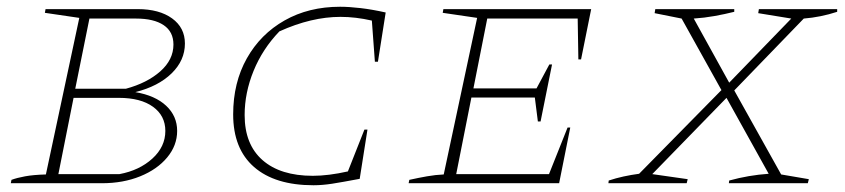

<svg xmlns="http://www.w3.org/2000/svg" viewBox="-20 -543 2505 569"><path d="M12 0 14 -10Q30 -16 54.5 -20.5Q79 -25 116 -26L215 -490L113 -505L115 -516H388Q452 -516 490 -488.5Q528 -461 528 -414Q528 -364 488.5 -325.5Q449 -287 381 -270Q440 -260 472.5 -229.5Q505 -199 505 -155Q505 -112 475.5 -76.5Q446 -41 395.5 -20.5Q345 0 282 0ZM383 -488H245L203 -280H353Q416 -297 455 -331.5Q494 -366 494 -411Q494 -449 465 -468.5Q436 -488 383 -488ZM153 -27H334Q393 -38 431.5 -73Q470 -108 470 -155Q470 -200 433.5 -226.5Q397 -253 332 -253H198Z M909 6Q795 6 733 -48Q671 -102 671 -204Q671 -298 711.5 -370Q752 -442 823.5 -482.5Q895 -523 988 -523Q1014 -523 1048.5 -519Q1083 -515 1123 -506L1100 -360H1091L1082 -482Q1034 -493 989 -493Q903 -493 808 -450Q758 -398 731.5 -333Q705 -268 705 -202Q705 -115 758 -68.5Q811 -22 907 -22Q953 -22 1011 -35L1060 -159H1069L1046 -13Q993 -3 964 1.5Q935 6 909 6Z M1191 0 1193 -10Q1220 -16 1245.5 -20.5Q1271 -25 1295 -26L1394 -490L1292 -505L1294 -516H1732L1702 -367H1694L1692 -488H1424L1383 -281H1570L1608 -352H1616L1582 -183H1574L1565 -254H1377L1332 -27H1607L1662 -165H1670L1637 0Z M1783 0 1784 -8Q1805 -15 1828 -20Q1851 -25 1874 -28L2118 -276L2000 -488L1920 -504L1922 -516H2156V-508Q2128 -501 2097.5 -495.5Q2067 -490 2036 -488L2141 -298L2325 -488L2227 -504L2229 -516H2461V-508Q2412 -492 2362 -488L2156 -275L2295 -26L2377 -12L2374 0H2140L2141 -8Q2199 -24 2258 -28L2133 -253L1913 -27L2018 -12L2015 0Z"/></svg>

Font: Piazzolla SC Thin
Style: Italic
Weight: 100
Italic angle: -11.3°
Designer: Juan Pablo del Peral
Foundry: Huerta Tipografica
Version: Version 1.330